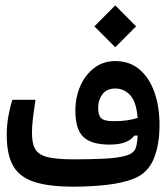

<svg xmlns="http://www.w3.org/2000/svg" viewBox="-20 -701 626 724"><path d="M258.3 2.9Q163.6 2.9 108.2 -15.4Q52.7 -33.7 29.1 -76.4Q5.4 -119.1 5.4 -192.4Q5.4 -230 12.2 -266.4Q19 -302.7 26.9 -324.7H113.8Q106.9 -278.8 103.8 -252Q100.6 -225.1 100.6 -198.7Q100.6 -160.6 112.5 -139.2Q124.5 -117.7 158.4 -108.9Q192.4 -100.1 258.3 -100.1Q314.5 -100.1 369.6 -102.5Q424.8 -105 456.1 -114.3Q477.5 -120.6 487.3 -134Q497.1 -147.5 499 -189.9L486.3 -189.5Q475.6 -174.3 453.1 -165Q430.7 -155.8 393.1 -155.8Q324.7 -155.8 294.4 -184.6Q264.2 -213.4 264.2 -284.2Q264.2 -334.5 283 -377Q301.8 -419.4 335.7 -445.1Q369.6 -470.7 414.6 -470.7Q468.8 -470.7 505.9 -439.2Q543 -407.7 562.3 -353.3Q581.5 -298.8 581.5 -230Q581.5 -154.8 559.6 -101.8Q537.6 -48.8 485.8 -27.8Q445.3 -11.2 384.5 -4.2Q323.7 2.9 258.3 2.9ZM499 -256.3Q494.1 -317.4 470.9 -342.3Q447.8 -367.2 415 -367.2Q382.3 -367.2 366.2 -345.5Q350.1 -323.7 350.1 -294.9Q350.1 -267.1 361.1 -255.6Q372.1 -244.1 409.2 -244.1Q437.5 -244.1 458 -247.1Q478.5 -250 499 -256.3ZM414.6 -522.9 335.9 -601.6 414.6 -680.7 493.2 -601.6Z"/></svg>

Font: CaskaydiaCove NFP
Style: Regular
Weight: 400
Designer: Aaron Bell
Foundry: Saja Typeworks
Version: Version 2111.001; VTT 6.35;Nerd Fonts 3.1.1